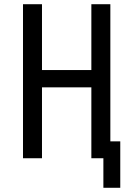

<svg xmlns="http://www.w3.org/2000/svg" viewBox="-20 -750 640 910"><path d="M89 0V-730H179V-418H413V-730H503V-80H550V140H470V0H413V-336H179V0Z"/></svg>

Font: JetBrainsMonoNL NF
Style: Regular
Weight: 400
Designer: Philipp Nurullin, Konstantin Bulenkov
Foundry: JetBrains
Version: Version 2.304; ttfautohint (v1.8.4.7-5d5b);Nerd Fonts 3.2.1